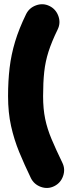

<svg xmlns="http://www.w3.org/2000/svg" viewBox="-20 -794 341 920"><path d="M217.3 -765.1Q248 -750 259.8 -716.8Q271.5 -683.6 256.3 -652.8Q227.5 -593.8 212.4 -546.4Q197.3 -499 191.9 -449.2Q186.5 -399.4 186.5 -333Q186.5 -272 196.5 -224.1Q206.5 -176.3 227.1 -127.4Q247.6 -78.6 278.8 -14.2Q293.9 16.6 282.2 49.8Q270.5 83 239.7 98.1Q209 113.3 176 101.6Q143.1 89.8 127.9 59.1Q96.7 -5.4 72 -65.4Q47.4 -125.5 33 -190.2Q18.6 -254.9 18.6 -333Q18.6 -405.8 26.1 -469.2Q33.7 -532.7 52.5 -595Q71.3 -657.2 105 -726.1Q120.1 -756.8 153.3 -768.6Q186.5 -780.3 217.3 -765.1Z"/></svg>

Font: Mikhak-DS1-FD Black
Style: Regular
Weight: 900
Designer: Amin Abedi
Version: Version 3.2